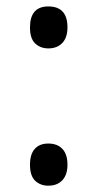

<svg xmlns="http://www.w3.org/2000/svg" viewBox="-20 -569 306 603"><path d="M74.2 -51.8Q74.2 -84.5 89.1 -101.3Q104 -118.2 131.8 -118.2Q160.2 -118.2 176 -101.3Q191.9 -84.5 191.9 -51.8Q191.9 -20 175.8 -2.9Q159.7 14.2 131.8 14.2Q106.9 14.2 90.6 -1.2Q74.2 -16.6 74.2 -51.8ZM74.2 -482.9Q74.2 -548.8 131.8 -548.8Q191.9 -548.8 191.9 -482.9Q191.9 -451.2 175.8 -434.1Q159.7 -417 131.8 -417Q106.9 -417 90.6 -432.4Q74.2 -447.8 74.2 -482.9Z"/></svg>

Font: f05545470
Style: Regular
Weight: 400
Foundry: Ascender Corporation
Version: Version 1.10